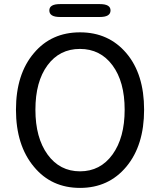

<svg xmlns="http://www.w3.org/2000/svg" viewBox="-20 -905 782 938"><path d="M146 -90Q58 -195 58 -369Q58 -543 146 -646Q231 -747 371 -747Q511 -747 597.5 -645Q684 -543 684 -369Q684 -195 597.5 -91Q511 13 371 13Q231 13 146 -90ZM212.5 -150Q272 -68 371 -68Q470 -68 529.5 -150Q589 -232 589 -369Q589 -506 529.5 -586Q470 -666 370.5 -666Q271 -666 212 -586Q153 -506 153 -369Q153 -232 212.5 -150ZM273 -822Q221 -822 221 -854Q221 -885 273 -885H468Q520 -885 520 -854Q520 -822 468 -822Z"/></svg>

Font: Resource Han Rounded KR
Style: Regular
Weight: 400
Designer: Cyano Hao (round all glyphs); Ryoko NISHIZUKA 西塚涼子 (kana, bopomofo & ideographs); Paul D. Hunt (Latin, Greek & Cyrillic)
Foundry: Cyano Hao
Version: 0.990